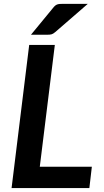

<svg xmlns="http://www.w3.org/2000/svg" viewBox="-20 -950 523 970"><path d="M444 -107.5 431.5 0H38.5L127.5 -723H257L181 -107.5ZM423.5 -930.5 258.5 -787.5Q248 -778.5 239.8 -776.5Q231.5 -774.5 218.5 -774.5H136.5L248 -910Q253.5 -917 258.5 -921.2Q263.5 -925.5 269.2 -927.5Q275 -929.5 281.8 -930Q288.5 -930.5 297.5 -930.5Z"/></svg>

Font: Lato 2
Style: Bold Italic
Weight: 700
Italic angle: -7°
Designer: Lukasz Dziedzic with Adam Twardoch and Botio Nikoltchev
Foundry: tyPoland Lukasz Dziedzic
Version: Version 2.015; 2015-08-06; http://www.latofonts.com/